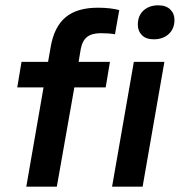

<svg xmlns="http://www.w3.org/2000/svg" viewBox="-20 -703 677 723"><path d="M79 0 144 -374H45L61 -470H161L171 -527Q184 -602 227 -638Q270 -674 349 -674Q373 -674 394 -671.5Q415 -669 429 -665L413 -574Q403 -576 388 -577Q373 -578 360 -578Q326 -578 308 -564Q290 -550 284 -518L276 -470H394L378 -374H260L194 0ZM402 0 484 -470H599L517 0ZM559 -555Q530 -555 514.5 -570.5Q499 -586 499 -610Q499 -644 520.5 -663.5Q542 -683 576 -683Q605 -683 621 -667.5Q637 -652 637 -628Q637 -595 615.5 -575Q594 -555 559 -555Z"/></svg>

Font: Gantari SemiBold
Style: Italic
Weight: 600
Italic angle: -10°
Designer: Anugrah Pasau
Foundry: Lafontype
Version: Version 1.000